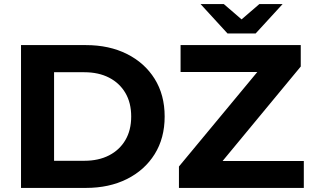

<svg xmlns="http://www.w3.org/2000/svg" viewBox="-20 -921 1530 941"><path d="M83 0V-700H401Q515 -700 602 -656.5Q689 -613 738 -534.5Q787 -456 787 -350Q787 -244 738 -165.5Q689 -87 602 -43.5Q515 0 401 0ZM245 -133H393Q463 -133 514.5 -159.5Q566 -186 594.5 -234.5Q623 -283 623 -350Q623 -417 594.5 -465.5Q566 -514 514.5 -540.5Q463 -567 393 -567H245ZM857 0V-105L1241 -568H865V-700H1454V-595L1071 -132H1469V0ZM1095 -757 963 -901H1077L1164 -826L1251 -901H1365L1233 -757Z"/></svg>

Font: Montserrat
Style: Bold
Weight: 700
Designer: Julieta Ulanovsky
Foundry: Julieta Ulanovsky
Version: Version 9.000; ttfautohint (v1.8.4.7-5d5b)